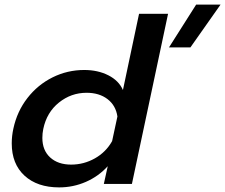

<svg xmlns="http://www.w3.org/2000/svg" viewBox="-20 -789 978 834"><path d="M832 -769H938L807 -583H714ZM31 -166Q31 -198 38 -230Q54 -305 99 -363Q144 -421 208.5 -453Q273 -485 346 -485Q405 -485 450.5 -462Q496 -439 514 -398L584 -729H710L553 10H431L448 -67Q408 -23 353 1Q298 25 237 25Q142 25 86.5 -26Q31 -77 31 -166ZM467 -176 490 -283Q483 -331 447 -358.5Q411 -386 356 -386Q289 -386 236 -343.5Q183 -301 168 -229Q164 -210 164 -190Q164 -136 198 -105Q232 -74 289 -74Q344 -74 392 -101Q440 -128 467 -176Z"/></svg>

Font: Prompt Medium
Style: Italic
Weight: 500
Italic angle: -12°
Designer: Katatrad Team
Foundry: CadsonDemak
Version: Version 1.001